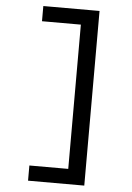

<svg xmlns="http://www.w3.org/2000/svg" viewBox="-63 -869 725 1058"><g transform="rotate(5 300.0 -340.0)"><path d="M133 143V59H348V-739H133V-823H444V143Z"/></g></svg>

Font: Iosevka Etoile Medium
Style: Regular
Weight: 500
Designer: Belleve Invis
Foundry: Belleve Invis
Version: Version 22.1.2; ttfautohint (v1.8.4)